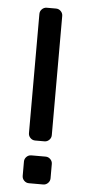

<svg xmlns="http://www.w3.org/2000/svg" viewBox="-52 -731 346 762"><g transform="rotate(5 121.5 -350.0)"><path d="M140 -171H103Q92 -171 84 -179Q76 -187 76 -198V-673Q76 -684 84 -692Q92 -700 103 -700H140Q151 -700 159 -692Q167 -684 167 -673V-198Q167 -187 159 -179Q151 -171 140 -171ZM150 0H93Q82 0 74 -8Q66 -16 66 -27V-84Q66 -95 74 -103Q82 -111 93 -111H150Q161 -111 169 -103Q177 -95 177 -84V-27Q177 -16 169 -8Q161 0 150 0Z"/></g></svg>

Font: Rubik
Style: Regular
Weight: 400
Designer: Hubert & Fischer
Foundry: Hubert & Fischer
Version: Version 1.100